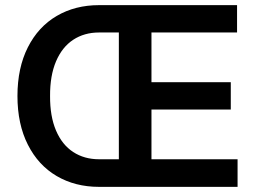

<svg xmlns="http://www.w3.org/2000/svg" viewBox="-20 -727 999 747"><path d="M47.9 -353.5Q47.9 -462.9 88.4 -543Q128.9 -623 200.7 -665Q272.5 -707 365.2 -707H902.3V-600.6H569.3V-407.2H877.9V-300.8H569.3V-107.4H904.3V0H365.2Q272.5 0 200.7 -42Q128.9 -84 88.4 -164.1Q47.9 -244.1 47.9 -353.5ZM365.2 -107.4H442.4V-600.6H365.2Q308.1 -600.6 264.9 -572.3Q221.7 -543.9 198 -488.3Q174.3 -432.6 174.8 -353.5Q174.3 -274.4 198 -219Q221.7 -163.6 264.9 -135.5Q308.1 -107.4 365.2 -107.4Z"/></svg>

Font: Pretendard SemiBold
Style: Regular
Weight: 600
Designer: Base glyphs from Inter by Rasmus Andersson; Hangeul glyphs from Noto Sans CJK(Source Han Sans) by Jang Soo-young and Kan
Foundry: Kil Hyung-jin
Version: Version 1.309